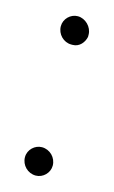

<svg xmlns="http://www.w3.org/2000/svg" viewBox="-79 -499 302 509"><g transform="rotate(15 72.5 -244.5)"><path d="M32 -66C32 -44 50 -26 72 -26C92 -26 109 -43 109 -63C109 -85 91 -103 69 -103C50 -103 32 -87 32 -66ZM34 -426C34 -404 52 -386 73 -386H77C96 -386 108 -402 111 -417V-423C111 -444 92 -463 71 -463C51 -463 34 -446 34 -426Z"/></g></svg>

Font: Scribbler
Style: ExBd
Weight: 800
Designer: Mew Too
Foundry: Cannot Into Space Fonts
Version: Version 1.001